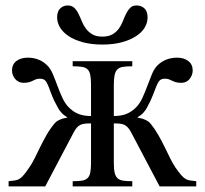

<svg xmlns="http://www.w3.org/2000/svg" viewBox="-20 -666 732 686"><path d="M550.3 0 449.2 -191.9Q443.4 -203.1 437.5 -209.7Q431.6 -216.3 424.8 -219.7Q418 -223.1 408.9 -224.1Q399.9 -225.1 386.7 -225.1V-84.5Q386.7 -62 389.6 -49.1Q392.6 -36.1 399.9 -29.3Q407.2 -22.5 419.9 -20.5Q432.6 -18.6 452.6 -18.6V0H239.7V-18.6Q259.8 -18.6 272.5 -20.5Q285.2 -22.5 292.5 -29.3Q299.8 -36.1 302.5 -49.1Q305.2 -62 305.2 -84.5V-225.1Q292 -225.1 283 -224.1Q273.9 -223.1 266.8 -219.7Q259.8 -216.3 254.2 -209.7Q248.5 -203.1 242.7 -191.9L141.6 0H10.7V-18.6Q25.4 -20 34.4 -21.5Q43.5 -22.9 50.5 -27.6Q57.6 -32.2 65.2 -41.3Q72.8 -50.3 84.5 -67.4Q94.7 -82 104.2 -101.3Q113.8 -120.6 124 -141.6Q134.3 -162.6 146.5 -184.1Q158.7 -205.6 174.3 -224.1Q179.7 -231.4 188 -235.6Q196.3 -239.7 203.6 -242.2Q212.4 -244.6 221.2 -246.1Q207 -254.9 199.7 -263.2Q192.4 -271.5 188.5 -278.3Q172.9 -305.7 165.3 -325.7Q157.7 -345.7 152.6 -358.9Q147.5 -372.1 141.4 -378.4Q135.3 -384.8 123 -384.8Q114.3 -384.8 108.4 -382.6Q102.5 -380.4 96.9 -377.4Q91.3 -374.5 83.7 -372.3Q76.2 -370.1 63.5 -370.1Q54.7 -370.1 47.1 -373.8Q39.6 -377.4 34.2 -383.8Q28.8 -390.1 25.9 -397.9Q22.9 -405.8 22.9 -414.1Q22.9 -436 38.6 -448Q54.2 -460 80.1 -460Q98.6 -460 116 -453.6Q133.3 -447.3 147 -434.1Q159.7 -422.4 168.5 -401.9Q177.2 -381.3 185.5 -358.6Q193.8 -335.9 203.9 -314.5Q213.9 -293 229 -279.3Q244.6 -264.6 262.5 -258.1Q280.3 -251.5 305.2 -251.5V-362.8Q305.2 -385.3 302.5 -398.4Q299.8 -411.6 292.5 -418.5Q285.2 -425.3 272.5 -427.2Q259.8 -429.2 239.7 -429.2V-447.3H452.6V-429.2Q432.6 -429.2 419.9 -427.2Q407.2 -425.3 399.9 -418.5Q392.6 -411.6 389.6 -398.4Q386.7 -385.3 386.7 -362.8V-251.5Q411.6 -251.5 429.4 -258.1Q447.3 -264.6 462.9 -279.3Q478 -293 488 -314.5Q498 -335.9 506.3 -358.6Q514.6 -381.3 523.2 -401.9Q531.7 -422.4 544.4 -434.1Q558.6 -447.3 575.9 -453.6Q593.3 -460 612.3 -460Q637.2 -460 652.8 -448Q668.5 -436 668.5 -414.1Q668.5 -405.8 665.5 -397.9Q662.6 -390.1 657.5 -383.8Q652.3 -377.4 645 -373.8Q637.7 -370.1 628.4 -370.1Q615.7 -370.1 608.4 -372.3Q601.1 -374.5 595.2 -377.4Q589.4 -380.4 583.7 -382.6Q578.1 -384.8 568.8 -384.8Q556.6 -384.8 550.5 -378.4Q544.4 -372.1 539.1 -358.9Q533.7 -345.7 526.1 -325.7Q518.6 -305.7 503.4 -278.3Q499.5 -271.5 492.2 -263.2Q484.9 -254.9 470.2 -246.1Q479.5 -244.6 488.3 -242.2Q495.6 -239.7 503.9 -235.6Q512.2 -231.4 518.1 -224.1Q533.2 -205.6 545.4 -184.1Q557.6 -162.6 567.9 -141.6Q578.1 -120.6 587.6 -101.3Q597.2 -82 606.9 -67.4Q619.1 -50.3 626.7 -41.3Q634.3 -32.2 641.6 -27.6Q648.9 -22.9 657.7 -21.5Q666.5 -20 681.2 -18.6V0ZM507.3 -603.5Q507.3 -585 497.1 -567.6Q486.8 -550.3 466.3 -536.9Q445.8 -523.4 415.5 -515.1Q385.3 -506.8 345.7 -506.8Q306.2 -506.8 275.9 -515.1Q245.6 -523.4 225.3 -536.9Q205.1 -550.3 194.6 -567.6Q184.1 -585 184.1 -603.5Q184.1 -625.5 195.3 -636Q206.5 -646.5 221.7 -646.5Q236.3 -646.5 245.1 -638.2Q253.9 -629.9 260 -617.7Q266.1 -605.5 272 -590.8Q277.8 -576.2 286.9 -564Q295.9 -551.8 309.6 -543.5Q323.2 -535.2 345.7 -535.2Q368.2 -535.2 382.1 -543.5Q396 -551.8 404.8 -564Q413.6 -576.2 419.2 -590.8Q424.8 -605.5 430.9 -617.7Q437 -629.9 445.3 -638.2Q453.6 -646.5 467.8 -646.5Q484.9 -646.5 496.1 -636Q507.3 -625.5 507.3 -603.5Z"/></svg>

Font: Doulos SIL CyrE
Style: Regular
Weight: 400
Designer: Walt Agee, Victor Gaultney, Peter Martin, Debbi Hosken, Becca Hirsbrunner
Foundry: SIL International
Version: Version 5.000